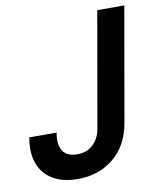

<svg xmlns="http://www.w3.org/2000/svg" viewBox="-81 -764 690 839"><g transform="rotate(-10 264.0 -344.0)"><path d="M197 12Q133 12 88.5 -13.5Q44 -39 25.5 -87.5Q7 -136 19 -204H140Q134 -172 139.5 -147Q145 -122 163 -108.5Q181 -95 213 -95Q245 -95 266.5 -108Q288 -121 301.5 -143Q315 -165 319 -192L408 -700H528L439 -192Q422 -96 356.5 -42Q291 12 197 12Z"/></g></svg>

Font: DM Sans 20pt SemiBold
Style: Italic
Weight: 600
Italic angle: -10°
Version: Version 4.004;gftools[0.9.30]